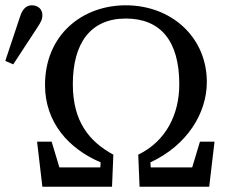

<svg xmlns="http://www.w3.org/2000/svg" viewBox="-53 -705 855 725"><path d="M107 0H370L375 -121C283 -171 222 -247 222 -387C222 -541 288 -635 422 -635C552 -635 624 -552 624 -387C624 -273 574 -172 469 -121L474 0H737L757 -170H702L664 -44L703 -73H486L518 -43L515 -92C655 -157 728 -279 728 -395C728 -566 593 -685 422 -685C257 -685 117 -573 117 -384C117 -242 207 -143 327 -92L324 -43L356 -73H141L180 -44L142 -170H87L107 0ZM-33 -475 -3 -462 86 -598C102 -622 107 -632 107 -648C107 -670 91 -685 67 -685C50 -685 34 -675 24 -646L-33 -475Z"/></svg>

Font: Source Serif Variable
Style: Regular
Weight: 389
Designer: Frank Grießhammer
Foundry: Adobe Systems Incorporated
Version: Version 3.001;hotconv 1.0.111;makeotfexe 2.5.65597